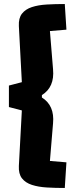

<svg xmlns="http://www.w3.org/2000/svg" viewBox="-20 -795 389 965"><path d="M230.9 13.9 313.9 20.9 305.6 149.8Q258 149.8 215.5 147.3Q173 144.8 140.5 134.3Q108 123.8 90.4 101.3Q72.8 78.8 74.8 38.8L89.8 -240L24.8 -257V-365L89.8 -382L74.8 -663.8Q72.8 -703.8 90.4 -726.3Q108 -748.8 140.1 -759.3Q172.1 -769.8 214.6 -772.3Q257.1 -774.8 305.6 -774.8L313.9 -645.9L230.9 -638.9L246.6 -447Q250.8 -401.8 236.7 -369.4Q222.6 -337 190.6 -317V-305Q222.6 -285 236.7 -252.6Q250.8 -220.2 246.6 -175Z"/></svg>

Font: Changa
Style: Regular
Weight: 400
Designer: Eduardo Rodriguez Tunni
Foundry: Eduardo Rodriguez Tunni
Version: Version 3.003